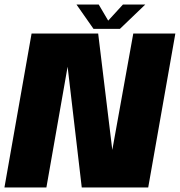

<svg xmlns="http://www.w3.org/2000/svg" viewBox="-42 -822 790 842"><path d="M-22.5 0 96.5 -675H388.5L450.5 -164.5L542.5 -675H727L608 0H316.5L254.5 -529.5L161.5 0ZM368 -695.5 293.5 -802H391L432.5 -731.5L497 -802H595L484 -695.5Z"/></svg>

Font: Anybody ExtraBold
Style: Italic
Weight: 800
Italic angle: -10°
Designer: Tyler Finck
Foundry: Etcetera Type Company
Version: Version 1.010; ttfautohint (v1.8.3) -l 8 -r 50 -G 200 -x 14 